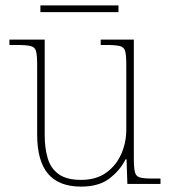

<svg xmlns="http://www.w3.org/2000/svg" viewBox="-20 -683 637 713"><path d="M281 10Q199 10 158.5 -37.5Q118 -85 118 -184V-442Q118 -477 114 -492.5Q110 -508 94 -512Q78 -516 41 -516H15V-536H146V-181Q146 -134 157 -96Q168 -58 197.5 -36.5Q227 -15 281 -15Q337 -15 374 -41.5Q411 -68 430 -110.5Q449 -153 449 -202V-442Q449 -477 445 -492.5Q441 -508 425 -512Q409 -516 372 -516H354V-536H477V-94Q477 -60 481 -44Q485 -28 499.5 -24Q514 -20 544 -20H576V0H453L450 -91H446Q427 -52 387.5 -21Q348 10 281 10ZM130 -638V-663H420V-638Z"/></svg>

Font: Noto Serif Thin
Style: Regular
Weight: 100
Designer: Monotype Design Team
Foundry: Monotype Imaging Inc.
Version: Version 2.015